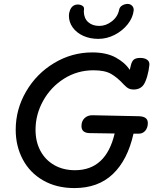

<svg xmlns="http://www.w3.org/2000/svg" viewBox="-20 -958 791 978"><path d="M161 -297Q161 -236 186 -189.5Q211 -143 256.5 -117Q302 -91 362 -91Q520 -91 564 -278L436 -280Q395 -281 395 -316Q395 -341 410.5 -356Q426 -371 450 -371L688 -366Q711 -365 722 -356.5Q733 -348 733 -331Q733 -307 719.5 -291.5Q706 -276 683 -277H660Q630 -143 555 -71.5Q480 0 359 0Q268 0 200 -39Q132 -78 96 -146Q60 -214 60 -297Q60 -401 113 -492Q166 -583 256 -637Q346 -691 450 -691Q522 -691 569.5 -665Q617 -639 641 -602L647 -627Q652 -647 662.5 -655Q673 -663 695 -663Q716 -663 729 -654Q742 -645 741 -628Q738 -598 730 -570Q722 -542 712 -527Q695 -502 660 -502Q646 -502 635 -507.5Q624 -513 610 -528Q578 -563 546 -581.5Q514 -600 456 -600Q374 -600 306.5 -557.5Q239 -515 200 -445Q161 -375 161 -297ZM331 -878Q331 -892 336 -904Q341 -919 351.5 -927Q362 -935 376 -935Q389 -935 399 -929Q409 -923 408 -912Q407 -907 407 -898Q408 -864 429.5 -845Q451 -826 486 -826Q520 -826 550 -849.5Q580 -873 587 -909Q590 -923 603 -930.5Q616 -938 630 -938Q644 -938 653 -928.5Q662 -919 661 -905Q657 -868 630.5 -834.5Q604 -801 564 -780.5Q524 -760 481 -760Q438 -760 404 -775.5Q370 -791 350.5 -818Q331 -845 331 -878Z"/></svg>

Font: Mali Medium
Style: Italic
Weight: 500
Italic angle: -10°
Version: Version 1.000; ttfautohint (v1.6)